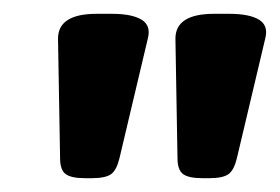

<svg xmlns="http://www.w3.org/2000/svg" viewBox="-20 -722 405 278"><path d="M103 -464Q83 -464 75 -470Q67 -476 67 -493L64 -666Q64 -702 120 -702H142Q171 -702 185 -693.5Q199 -685 194 -666L153 -493Q149 -476 141 -470Q133 -464 113 -464ZM273 -464Q253 -464 245 -470Q237 -476 237 -493L234 -666Q234 -702 290 -702H312Q341 -702 355 -693.5Q369 -685 364 -666L323 -493Q319 -476 311 -470Q303 -464 283 -464Z"/></svg>

Font: Asap Semi Condensed Semi Condensed Regular
Style: Bold Italic
Weight: 700
Width: 4
Italic angle: -6°
Designer: Pablo Cosgaya
Foundry: Omnibus-Type
Version: Version 3.001; ttfautohint (v1.8.4.7-5d5b)